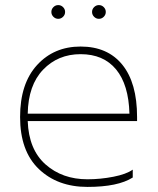

<svg xmlns="http://www.w3.org/2000/svg" viewBox="-20 -725 621 755"><path d="M502 -27Q444 10 324 10Q206 10 132.5 -60.5Q59 -131 59 -265Q59 -396 125.5 -469Q192 -542 297 -542Q403 -542 461 -470.5Q519 -399 519 -265V-249H89Q93 -137 159 -78.5Q225 -20 324 -20Q375 -20 426 -30Q477 -40 502 -58ZM297 -512Q208 -512 149.5 -451Q91 -390 89 -278H489Q486 -392 436.5 -452Q387 -512 297 -512ZM228 -659Q220 -651 209 -651Q198 -651 190 -659Q182 -667 182 -678Q182 -689 190 -697Q198 -705 209 -705Q220 -705 228 -697Q236 -689 236 -678Q236 -667 228 -659ZM388 -659Q380 -651 369 -651Q358 -651 350 -659Q342 -667 342 -678Q342 -689 350 -697Q358 -705 369 -705Q380 -705 388 -697Q396 -689 396 -678Q396 -667 388 -659Z"/></svg>

Font: Roundo ExtraLight
Style: Regular
Weight: 250
Designer: Namrata Goyal (Gurmukhi), Shiva Nallaperumal (Latin)
Foundry: Indian Type Foundry
Version: Version 1.000;PS 1.0;hotconv 1.0.88;makeotf.lib2.5.647800